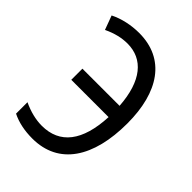

<svg xmlns="http://www.w3.org/2000/svg" viewBox="-213 -827 939 939"><g transform="rotate(45 256.5 -357.5)"><path d="M183 10C366 10 460 -137 460 -371C460 -588 368 -725 188 -725C134 -725 77 -713 32 -690L59 -617C103 -638 144 -648 184 -648C292 -648 361 -567 372 -405H115V-328H373C365 -155 296 -67 172 -67C130 -67 86 -78 41 -99V-20C81 0 129 10 183 10Z"/></g></svg>

Font: Noto Sans Condensed
Style: Regular
Weight: 400
Width: 3
Designer: Monotype Design Team
Foundry: Monotype Imaging Inc.
Version: Version 2.013